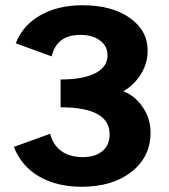

<svg xmlns="http://www.w3.org/2000/svg" viewBox="-20 -700 645 732"><path d="M554 -195Q554 -102 481.5 -45Q409 12 291 12Q196 12 128.5 -27.5Q61 -67 33 -140L171 -190Q182 -147 214 -124Q246 -101 295 -101Q343 -101 370.5 -124Q398 -147 398 -188Q398 -291 211 -291V-397Q297 -397 343.5 -421Q390 -445 390 -489Q390 -524 361.5 -545.5Q333 -567 286 -567Q196 -567 177 -485L40 -535Q67 -604 134 -642Q201 -680 295 -680Q406 -680 474.5 -632Q543 -584 543 -507Q543 -460 518 -418.5Q493 -377 450 -352Q495 -335 524.5 -291Q554 -247 554 -195Z"/></svg>

Font: Atkinson Hyperlegible Pro
Style: Bold
Weight: 700
Designer: Elliott Scott, Megan Eiswerth, Linus Boman, Theodore Petrosky, Jacob Perez
Foundry: Braille Institute
Version: Version 1.5.1